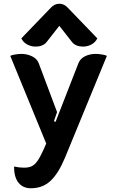

<svg xmlns="http://www.w3.org/2000/svg" viewBox="-20 -797 626 1026"><path d="M55 93Q84 99 108 99Q133 99 149 91.5Q165 84 179.5 64Q194 44 212 4L227 -30L35 -498Q42 -503 61.5 -506Q81 -509 94 -509Q125 -509 151.5 -496Q178 -483 187 -459L285 -198L268 -149L277 -146L399 -459Q409 -484 434.5 -496.5Q460 -509 492 -509Q505 -509 524.5 -506Q544 -503 551 -498L328 44Q293 129 250.5 169Q208 209 145 209Q103 209 79 179.5Q55 150 55 93ZM171 -548Q146 -548 125 -559.5Q104 -571 94 -592L251 -755Q271 -777 297 -777Q323 -777 343 -755L500 -592Q490 -571 469 -559.5Q448 -548 423 -548Q405 -548 390 -554Q375 -560 366 -571L297 -659L228 -571Q219 -560 204 -554Q189 -548 171 -548Z"/></svg>

Font: K2D ExtraBold
Style: Regular
Weight: 800
Designer: Katatrad Aksorn Co.,Ltd.
Foundry: Cadson Demak Co.,Ltd.
Version: Version 1.000; ttfautohint (v1.6)